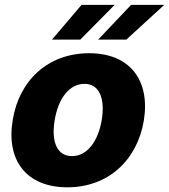

<svg xmlns="http://www.w3.org/2000/svg" viewBox="-20 -776 710 806"><path d="M198.2 -609.7H317.1L461.3 -755.7H322.4ZM392 -609.7H510.3L669.7 -755.7H530.5ZM262.8 10.3C433.6 10.3 555.8 -102.6 583.8 -269.9C611.2 -438.6 525.6 -552.6 354.4 -552.6C182.5 -552.6 60.4 -439.6 33.4 -272C5 -103.7 90.2 10.3 262.8 10.3ZM282.3 -120.7C219.1 -120.7 194.6 -181.1 209.5 -271C224.1 -361.9 270.6 -424 334.5 -424C397 -424 421.5 -362.9 407.3 -273.4C392 -182.2 345.9 -120.7 282.3 -120.7Z"/></svg>

Font: TID UI Extra Bold
Style: Italic
Weight: 800
Italic angle: -9.39999°
Designer: The TID Project Authors
Foundry: Bakken & Bæck
Version: Version 1.001;hotconv 1.0.109;makeotfexe 2.5.65596